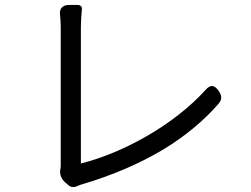

<svg xmlns="http://www.w3.org/2000/svg" viewBox="-20 -755 1020 781"><path d="M646 -148C733 -201 808 -263 869 -333C883 -349 883 -365 871 -383C853 -410 836 -413 815 -388C688 -248 482 -133 309 -90C309 -140 309 -553 309 -646C309 -667 311 -694 313 -716C315 -727 308 -735 295 -735H267H260C235 -735 221 -719 224 -697C226 -679 227 -659 227 -646C227 -553 227 -146 227 -85C227 -79 227 -74 226 -69C221 -50 228 -28 244 -14L259 -1C268 7 281 8 294 2C302 -2 310 -4 316 -6C438 -42 549 -90 646 -148Z"/></svg>

Font: GenSenRounded2 TW R
Style: Regular
Weight: 400
Version: Version 2.100;PS 2.1;hotconv 16.6.51;makeotf.lib2.5.65220 DE